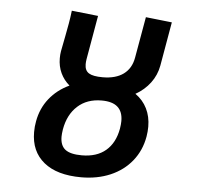

<svg xmlns="http://www.w3.org/2000/svg" viewBox="-45 -601 691 661"><g transform="rotate(5 300.0 -270.0)"><path d="M84 -127Q84 -146.5 87.5 -164.5Q95.5 -209.5 122.5 -243.5Q149.5 -277.5 191.5 -297Q171.5 -314 160.8 -337Q150 -360 150 -388Q150 -401 152 -412.5Q159 -449 162 -464Q166.5 -486.5 170.5 -509.5Q174.5 -532.5 177 -554.5L268.5 -544.5L242 -392.5Q240.5 -383 240.5 -375Q240.5 -353.5 254.8 -344.5Q269 -335.5 302.5 -335.5Q347.5 -335.5 374.5 -355.2Q401.5 -375 408 -412.5L433 -554.5L523.5 -544.5L497 -392.5Q491 -359.5 471 -332.8Q451 -306 420 -288.5Q446.5 -270 460.2 -242.2Q474 -214.5 474 -179.5Q474 -163 471 -145Q462.5 -96.5 433.5 -60.5Q404.5 -24.5 359.5 -5.2Q314.5 14 259 14Q175 14 129.5 -23.2Q84 -60.5 84 -127ZM377.5 -164.5Q380 -180.5 380 -191Q380 -223 362 -239.2Q344 -255.5 306.5 -255.5Q256 -255.5 223.5 -226Q191 -196.5 182 -145Q179.5 -129 179.5 -119.5Q179.5 -89 197.2 -75.2Q215 -61.5 254.5 -61.5Q306 -61.5 337.2 -88Q368.5 -114.5 377.5 -164.5Z"/></g></svg>

Font: JuliaMono ExtraBold
Style: Italic
Weight: 800
Italic angle: -9°
Monospace: yes
Designer: cormullion
Foundry: corm
Version: Version 0.057; ttfautohint (v1.8.4)